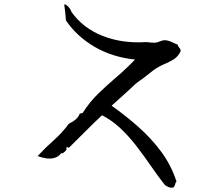

<svg xmlns="http://www.w3.org/2000/svg" viewBox="-20 -809 1040 903"><path d="M830 -569Q818 -543 797 -530Q776 -517 751 -506.5Q726 -496 702 -479Q686 -467 669 -453Q652 -439 635 -428Q622 -419 611.5 -409Q601 -399 589 -388Q573 -373 549 -351.5Q525 -330 505 -312Q571 -265 631 -212Q691 -159 737.5 -96.5Q784 -34 810 44Q804 53 803.5 58.5Q803 64 796 72Q786 76 773 71Q760 66 753 58Q721 17 689 -29.5Q657 -76 622.5 -121Q588 -166 548 -204Q508 -242 460 -267Q420 -230 381.5 -191Q343 -152 304 -114Q302 -114 299 -116Q296 -118 293 -117Q293 -114 292 -111.5Q291 -109 291 -109Q291 -109 293 -112Q295 -105 284 -95Q273 -85 268 -89Q256 -72 236.5 -66.5Q217 -61 196 -64.5Q175 -68 157 -75Q193 -114 232.5 -149Q272 -184 304 -227Q347 -248 355 -275Q359 -276 363 -276Q365 -276 369 -278Q401 -329 443 -369.5Q485 -410 530 -448.5Q575 -487 615 -529Q508 -540 424.5 -589Q341 -638 290 -713Q289 -730 287 -748.5Q285 -767 282 -789Q291 -788 301.5 -777Q312 -766 316 -753Q371 -676 463 -640Q555 -604 666 -611Q671 -611 676.5 -610.5Q682 -610 688 -609Q693 -609 698 -608.5Q703 -608 708 -608Q720 -609 731 -614Q742 -619 753 -620Q764 -620 774.5 -616.5Q785 -613 795 -608Q800 -606 805 -603.5Q810 -601 815 -600Q817 -591 823 -585Q829 -579 830 -569Z"/></svg>

Font: Yuji Mai
Style: Regular
Weight: 400
Designer: Kataoka Yuji
Foundry: Kinuta Font Factory
Version: Version 3.002